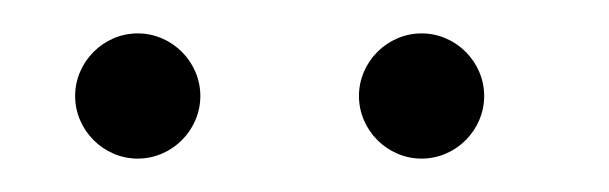

<svg xmlns="http://www.w3.org/2000/svg" viewBox="-20 -845 365 115"><path d="M62.5 -750C83 -750 100 -767 100 -787.5C100 -808 83 -825 62.5 -825C42 -825 25 -808 25 -787.5C25 -767 42 -750 62.5 -750ZM232.5 -750C253 -750 270 -767 270 -787.5C270 -808 253 -825 232.5 -825C212 -825 195 -808 195 -787.5C195 -767 212 -750 232.5 -750Z"/></svg>

Font: Picaflor 48 pt
Style: Regular
Weight: 400
Designer: Ariel Martín Pérez
Foundry: Tunera Type Foundry
Version: Version 1.000;hotconv 1.0.109;makeotfexe 2.5.65596